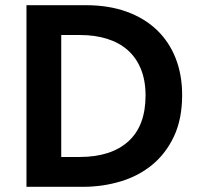

<svg xmlns="http://www.w3.org/2000/svg" viewBox="-20 -720 759 740"><path d="M82 0V-700H310Q399 -700 468 -675Q537 -650 584.5 -604.5Q632 -559 657 -495.5Q682 -432 682 -354Q682 -262 651 -195.5Q620 -129 567.5 -85.5Q515 -42 445.5 -21Q376 0 300 0ZM287 -115Q408 -115 474.5 -175Q541 -235 541 -352Q541 -410 523 -454Q505 -498 472 -527Q439 -556 392.5 -570.5Q346 -585 290 -585H216V-115Z"/></svg>

Font: Tilda Sans Bold
Style: Regular
Weight: 700
Designer: ParaType Ltd
Foundry: ParaType Ltd
Version: Version 1.009